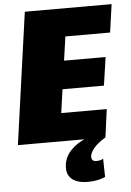

<svg xmlns="http://www.w3.org/2000/svg" viewBox="-61 -745 693 1016"><g transform="rotate(-5 285.5 -237.0)"><path d="M206 -149H497L477 0H12L110 -700H571L550 -551H263L329 -667L282 -338L244 -424H515L493 -274H223L285 -360L239 -33ZM366 226Q305 226 277 199.5Q249 173 256 125Q261 83 293.5 49Q326 15 379 -6L476 0Q433 27 414.5 49.5Q396 72 393 92Q392 105 398 112.5Q404 120 419 120Q440 120 455 111L457 208Q440 216 416 221Q392 226 366 226Z"/></g></svg>

Font: Pathway Extreme Condensed Black
Style: Italic
Weight: 900
Width: 3
Italic angle: -8°
Version: Version 1.001;gftools[0.9.26]